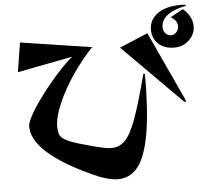

<svg xmlns="http://www.w3.org/2000/svg" viewBox="-59 -908 1139 1039"><g transform="rotate(-5 510.0 -389.0)"><path d="M406 29Q86 -117 86 -259Q86 -291 135 -365Q184 -439 249 -513.5Q314 -588 351 -616L51 -558L76 -717L463 -658Q405 -598 353 -521.5Q301 -445 269 -371Q237 -297 237 -246Q237 -212 247.5 -195Q258 -178 295 -162.5Q332 -147 422 -123Q450 -116 475.5 -110.5Q501 -105 519 -105Q564 -105 595 -137.5Q626 -170 655.5 -251Q685 -332 727 -492L735 -488Q735 -283 713 -161Q691 -39 648.5 13.5Q606 66 541 66Q486 66 406 29ZM767 -707 945 -322 935 -319 613 -642ZM963 -844 985 -843 986 -836Q925 -825 888.5 -798.5Q852 -772 852 -733Q852 -712 864 -698.5Q876 -685 896 -685Q912 -685 924 -699Q936 -713 936 -731Q936 -746 927 -759.5Q918 -773 900 -782L970 -820Q1020 -776 1020 -724Q1020 -680 987 -648.5Q954 -617 906 -617Q852 -617 820 -646.5Q788 -676 788 -725Q788 -777 833 -810.5Q878 -844 963 -844Z"/></g></svg>

Font: Tiejili SC
Style: Regular
Weight: 400
Designer: Buernia
Foundry: Ershou Xiaoxi Press
Version: Version 1.100